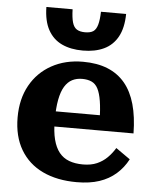

<svg xmlns="http://www.w3.org/2000/svg" viewBox="-55 -838 728 897"><g transform="rotate(5 308.5 -389.5)"><path d="M211 -267Q211 -214 220.5 -177Q230 -140 248.5 -117Q267 -94 295 -83.5Q323 -73 360 -73Q398 -73 425.5 -85Q453 -97 473.5 -117.5Q494 -138 509 -163L576 -116Q555 -76 522 -47Q489 -18 444 -3Q399 12 338 12Q246 12 178.5 -20Q111 -52 74 -114.5Q37 -177 37 -266Q37 -352 72.5 -416Q108 -480 172 -515.5Q236 -551 319 -551Q386 -551 435 -531Q484 -511 516.5 -472Q549 -433 565.5 -374.5Q582 -316 583 -238H169V-309H441L420 -281Q419 -338 413 -375Q407 -412 396 -433Q385 -454 366.5 -462.5Q348 -471 322 -471Q296 -471 275.5 -460.5Q255 -450 240.5 -426.5Q226 -403 218.5 -363.5Q211 -324 211 -267ZM313 -603Q256 -603 214.5 -622.5Q173 -642 150 -683.5Q127 -725 126 -791H249Q250 -752 256.5 -729.5Q263 -707 277.5 -698Q292 -689 316 -689Q341 -689 354.5 -698Q368 -707 374.5 -730Q381 -753 382 -791H500Q499 -725 476 -683.5Q453 -642 411.5 -622.5Q370 -603 313 -603Z"/></g></svg>

Font: Roboto Serif
Style: Bold
Weight: 700
Designer: Greg Gazdowicz
Foundry: Commercial Type
Version: Version 1.008